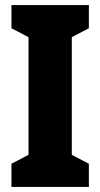

<svg xmlns="http://www.w3.org/2000/svg" viewBox="-20 -734 394 754"><path d="M329 0V-91L262 -126V-588L329 -623V-714H25V-623L92 -588V-126L25 -91V0Z"/></svg>

Font: Noto Sans Telugu ExtraCondensed Black
Style: Regular
Weight: 900
Width: 2
Designer: Jelle Bosma - Monotype Design Team
Foundry: Monotype Imaging Inc.
Version: Version 2.005